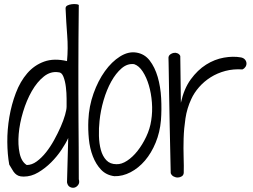

<svg xmlns="http://www.w3.org/2000/svg" viewBox="-20 -850 1214 922"><path d="M307.6 -187.5Q296.9 -163.1 275.4 -130.9Q253.9 -98.6 225.6 -70.3Q197.3 -42 163.6 -22Q129.9 -2 93.8 -2Q78.1 -2 68.8 -5.9Q59.6 -9.8 52.2 -17.1Q44.9 -24.4 39.1 -35.2Q33.2 -45.9 24.4 -59.6Q15.6 -108.4 15.1 -168Q14.6 -227.5 24.9 -288.1Q35.2 -348.6 56.2 -403.8Q77.1 -459 110.8 -498Q144.5 -537.1 191.9 -554.2Q239.3 -571.3 301.8 -556.6Q307.6 -618.2 302.7 -680.2Q297.9 -742.2 294.9 -809.6Q294.9 -819.3 303.7 -823.7Q312.5 -828.1 323.7 -829.6Q335 -831.1 345.2 -830.1Q355.5 -829.1 358.4 -826.2Q357.4 -738.3 356.9 -665Q356.4 -591.8 356.4 -526.9Q356.4 -461.9 356.4 -401.4Q356.4 -340.8 356.9 -277.3Q357.4 -213.9 357.9 -143.6Q358.4 -73.2 358.4 10.7Q363.3 26.4 356 37.1Q348.6 47.9 337.9 50.8Q327.1 53.7 315.9 47.9Q304.7 42 301.8 25.4ZM260.7 -502.9Q223.6 -508.8 190.9 -482.9Q158.2 -457 132.8 -412.6Q107.4 -368.2 90.8 -313Q74.2 -257.8 69.8 -206.5Q65.4 -155.3 74.2 -114.3Q83 -73.2 108.4 -57.6Q132.8 -57.6 156.2 -74.7Q179.7 -91.8 200.7 -118.2Q221.7 -144.5 239.7 -177.2Q257.8 -210 271.5 -241.2Q285.2 -272.5 292.5 -298.3Q299.8 -324.2 299.8 -337.9Q299.8 -348.6 299.8 -376Q299.8 -403.3 296.4 -431.6Q293 -460 284.7 -481.4Q276.4 -502.9 260.7 -502.9Z M529.3 -3.9Q490.2 -8.8 465.3 -35.2Q440.4 -61.5 425.8 -99.6Q411.1 -137.7 406.7 -183.1Q402.3 -228.5 404.3 -272.5Q407.2 -339.8 429.2 -401.4Q451.2 -462.9 483.9 -508.3Q516.6 -553.7 556.2 -578.6Q595.7 -603.5 633.8 -597.7Q673.8 -591.8 698.7 -559.6Q723.6 -527.3 737.3 -480.5Q751 -433.6 753.9 -378.4Q756.8 -323.2 752.9 -272.5Q748 -214.8 727.5 -165Q707 -115.2 676.3 -79.1Q645.5 -43 606.9 -22.9Q568.4 -2.9 529.3 -3.9ZM624 -542Q591.8 -545.9 564 -522Q536.1 -498 514.2 -458.5Q492.2 -418.9 477.5 -368.7Q462.9 -318.4 458 -269.5Q454.1 -234.4 455.1 -197.3Q456.1 -160.2 464.4 -129.9Q472.7 -99.6 490.7 -80.6Q508.8 -61.5 539.1 -61.5Q563.5 -60.5 590.3 -78.1Q617.2 -95.7 640.6 -125.5Q664.1 -155.3 682.1 -193.4Q700.2 -231.4 706.1 -271.5Q712.9 -313.5 709.5 -357.9Q706.1 -402.3 694.8 -440.4Q683.6 -478.5 665.5 -506.3Q647.5 -534.2 624 -542Z M799.8 -18.6Q796.9 -153.3 794.9 -247.1Q793 -340.8 792 -402.3Q791 -463.9 790.5 -498.5Q790 -533.2 789.6 -549.8Q789.1 -566.4 789.1 -569.8Q789.1 -573.2 789.1 -574.2Q790 -583 797.9 -588.9Q805.7 -594.7 814.9 -596.2Q824.2 -597.7 833 -593.8Q841.8 -589.8 845.7 -581.1L848.6 -356.4Q863.3 -423.8 896 -468.8Q928.7 -513.7 969.7 -539.6Q1010.7 -565.4 1055.2 -573.2Q1099.6 -581.1 1137.7 -574.2Q1150.4 -571.3 1156.7 -563.5Q1163.1 -555.7 1163.6 -546.4Q1164.1 -537.1 1158.7 -528.8Q1153.3 -520.5 1144.5 -516.6Q1100.6 -519.5 1062 -509.3Q1023.4 -499 991.7 -479Q960 -459 936 -431.6Q912.1 -404.3 898.4 -374Q877.9 -330.1 870.6 -281.7Q863.3 -233.4 861.8 -185.5Q860.4 -137.7 861.8 -94.7Q863.3 -51.8 862.3 -19.5Q861.3 -8.8 853 -3.4Q844.7 2 834.5 2.4Q824.2 2.9 814 -2.4Q803.7 -7.8 799.8 -18.6Z"/></svg>

Font: Shadows Into Light Two
Style: Regular
Weight: 400
Designer: Kimberly Geswein
Foundry: Kimberly Geswein
Version: Version 1.003 2012